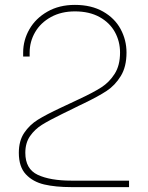

<svg xmlns="http://www.w3.org/2000/svg" viewBox="-20 -558 600 781"><path d="M270.5 176.8H504.9V203.1H269.5Q206.1 203.1 159.9 192.4Q113.8 181.6 85.2 151.1Q56.6 120.6 56.6 63.5Q56.6 14.6 78.6 -17.8Q100.6 -50.3 134 -71Q167.5 -91.8 228 -120.1L267.6 -138.7L301.8 -154.8Q359.4 -181.6 392.1 -202.6Q424.8 -223.6 446.5 -257.8Q468.3 -292 468.3 -344.2Q468.3 -389.6 447.3 -427.7Q426.3 -465.8 384.8 -488.8Q343.3 -511.7 284.7 -511.7Q229 -511.7 187 -488.5Q145 -465.3 122.8 -427Q100.6 -388.7 100.6 -344.2V-328.1H74.2V-344.2Q74.2 -394.5 99.6 -439Q125 -483.4 172.9 -510.7Q220.7 -538.1 284.7 -538.1Q351.6 -538.1 399.2 -511Q446.8 -483.9 470.7 -439.5Q494.6 -395 494.6 -344.2Q494.6 -286.6 471.4 -248.8Q448.2 -210.9 413.8 -188.2Q379.4 -165.5 318.4 -136.2Q309.6 -131.8 299.1 -127Q288.6 -122.1 276.4 -115.7Q257.3 -106 234.4 -95.2Q180.2 -68.8 150.6 -50.3Q121.1 -31.7 102.1 -4.2Q83 23.4 83 63.5Q83 129.4 133.5 153.1Q184.1 176.8 270.5 176.8Z"/></svg>

Font: Mardoto Thin
Style: Regular
Weight: 250
Designer: Christian Robertson, Vahan Hovhannisyan
Foundry: Google
Version: Version 1.000